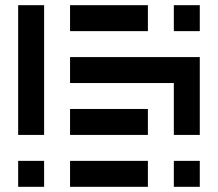

<svg xmlns="http://www.w3.org/2000/svg" viewBox="-20 -720 840 740"><path d="M150 -200V-700H50V-200ZM250 -700V-600H550V-700ZM650 -600H750V-700H650ZM250 -400H650V-200H750V-500H250ZM550 -200V-300H250V-200ZM150 0V-100H50V0ZM550 0V-100H250V0ZM750 0V-100H650V0Z"/></svg>

Font: Mourier
Style: Regular
Weight: 400
Designer: Eric Mourier
Foundry: Velvetyne Type Foundry
Version: Version 2.000;hotconv 1.0.109;makeotfexe 2.5.65596